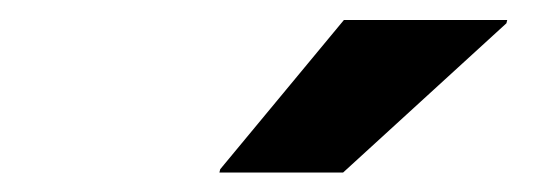

<svg xmlns="http://www.w3.org/2000/svg" viewBox="-20 -736 540 194"><path d="M201.7 -561.7 202.5 -565 327.5 -715.8H492.5L491.7 -712.5L326.7 -561.7Z"/></svg>

Font: Funnel Sans ExtraBold
Style: Italic
Weight: 800
Italic angle: -14.036°
Version: Version 1.000; Beta; Release 5; Build 24; ttfautohint (v1.8.